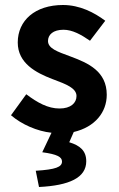

<svg xmlns="http://www.w3.org/2000/svg" viewBox="-20 -522 477 768"><path d="M24 -61C67 -24 129 3 186 9L149 87C209 95 228 106 228 124C228 146 203 156 123 161L136 226C257 220 325 189 325 123C325 81 300 60 257 47L275 6C360 -14 407 -73 407 -143C407 -237 332 -270 265 -295L257 -298C211 -315 172 -328 172 -358C172 -383 192 -403 234 -403C269 -403 304 -384 340 -359L401 -439C357 -472 299 -502 232 -502C120 -502 51 -440 51 -352C51 -269 124 -231 189 -206L197 -203C242 -186 286 -170 286 -138C286 -110 263 -88 218 -88C172 -88 130 -111 85 -145Z"/></svg>

Font: Source Sans Pro SemBd
Style: Regular
Weight: 700
Designer: Paul D. Hunt
Foundry: Adobe Systems Incorporated
Version: Version 2.020;PS 2.0;hotconv 1.0.86;makeotf.lib2.5.63406